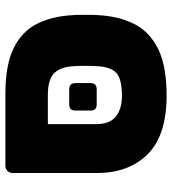

<svg xmlns="http://www.w3.org/2000/svg" viewBox="16 -626 621 692"><g transform="rotate(-90 326.0 -280.5)"><path d="M327 10Q184 10 116 -58Q48 -126 48 -241V-545Q48 -556 55.5 -563.5Q63 -571 74 -571H334Q438 -571 498.5 -541Q559 -511 586 -456.5Q613 -402 617 -328Q618 -318 618 -300.5Q618 -283 618 -265.5Q618 -248 617 -238Q613 -162 585 -106.5Q557 -51 495 -20.5Q433 10 327 10ZM326 -151Q388 -151 409.5 -172Q431 -193 433 -243Q434 -253 434 -268Q434 -283 434 -298Q434 -313 433 -323Q431 -371 408.5 -394.5Q386 -418 329 -418H224V-245Q224 -195 251.5 -173Q279 -151 326 -151ZM295 -242Q273 -242 273 -264V-319Q273 -341 295 -341H350Q372 -341 372 -319V-264Q372 -242 350 -242Z"/></g></svg>

Font: Rubik ExtraBold
Style: Regular
Weight: 800
Designer: Hubert and Fischer
Foundry: Hubert and Fischer
Version: Version 2.300;gftools[0.9.30]